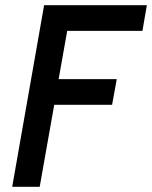

<svg xmlns="http://www.w3.org/2000/svg" viewBox="-20 -720 586 740"><path d="M150 -700H546L529 -601H239L206 -415H430L412 -316H189L133 0H27Z"/></svg>

Font: Cabin Medium
Style: Italic
Weight: 500
Italic angle: -7°
Designer: Pablo Impallari
Foundry: Pablo Impallari. http://www.impallari.com Igino Marini. http://www.ikern.com
Version: Version 2.200